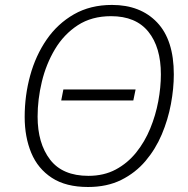

<svg xmlns="http://www.w3.org/2000/svg" viewBox="-20 -745 758 775"><path d="M335.4 9.8Q246.1 9.8 189.5 -27.1Q132.8 -64 106.2 -127.9Q79.6 -191.9 79.6 -272.9Q79.6 -359.4 101.8 -440.2Q124 -521 168.2 -585.2Q212.4 -649.4 278.6 -687.3Q344.7 -725.1 432.1 -725.1Q546.9 -725.1 614.3 -654.3Q681.6 -583.5 681.6 -444.8Q681.6 -387.7 669.9 -325Q658.2 -262.2 633.1 -202.6Q607.9 -143.1 567.4 -95.2Q526.9 -47.4 469.5 -18.8Q412.1 9.8 335.4 9.8ZM336.9 -35.2Q399.4 -35.2 447.3 -60.8Q495.1 -86.4 529.8 -129.6Q564.5 -172.9 586.4 -226.3Q608.4 -279.8 618.9 -336.4Q629.4 -393.1 629.4 -444.8Q629.4 -554.2 578.9 -616.9Q528.3 -679.7 428.2 -679.7Q350.1 -679.7 293.9 -643.1Q237.8 -606.4 201.9 -546.4Q166 -486.3 148.9 -415Q131.8 -343.8 131.8 -274.4Q131.8 -166.5 182.1 -100.8Q232.4 -35.2 336.9 -35.2ZM227.1 -339.4 235.8 -383.8H527.3L518.1 -339.4Z"/></svg>

Font: Open Sans Light
Style: Italic
Weight: 300
Italic angle: -12°
Designer: Monotype Design Team
Foundry: Monotype Imaging Inc.
Version: Version 3.003; ttfautohint (v1.8.4)